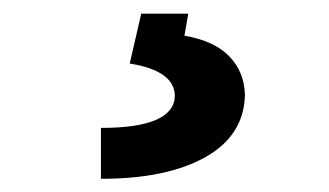

<svg xmlns="http://www.w3.org/2000/svg" viewBox="-20 -23 486 284"><path d="M129.3 241.5V166.2Q236.9 166.2 238.6 119.3Q238.6 81.7 171.9 71L188.9 -2.8H258.5L252.8 29.8Q296.9 37.3 319.2 60.4Q341.6 83.5 342.3 117.9Q340.6 177.6 283.7 209.5Q226.6 241.5 129.3 241.5Z"/></svg>

Font: Linik Sans Black
Style: Regular
Weight: 900
Designer: Fonts by Rasmus Andersson / Changes by Cristiano Sobral with parts from Marc Monis
Foundry: rsms
Version: Version 3.020; ttfautohint (v1.6)